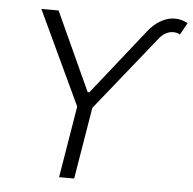

<svg xmlns="http://www.w3.org/2000/svg" viewBox="-52 -789 845 841"><g transform="rotate(5 370.0 -368.0)"><path d="M172.6 -727.3 330.6 -382.1H338.1L566.1 -669.4Q577.1 -683.6 590 -695.7Q603 -707.7 617.9 -716.8Q632.8 -725.9 649.5 -731Q666.2 -736.2 684.7 -736.2Q714.1 -736.2 740.1 -720.9L711.3 -668.7Q697.1 -676.5 681.1 -676.5Q665.1 -676.5 649 -668Q632.8 -659.4 617.9 -640.3L356.9 -315L304.7 0H238.3L290.5 -315L96.9 -727.3Z"/></g></svg>

Font: Inter P Light
Style: Italic
Weight: 300
Italic angle: 9.39999°
Designer: Rasmus Andersson
Foundry: rsms
Version: Version 3.018;git-588b23468